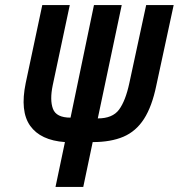

<svg xmlns="http://www.w3.org/2000/svg" viewBox="-20 -734 702 754"><path d="M198 0 235 -176Q139 -183 98.5 -240Q58 -297 81 -408L146 -714H254L187 -399Q175 -341 188 -306.5Q201 -272 257 -272L349 -714H458L364 -269Q422 -269 447.5 -303.5Q473 -338 488 -408L554 -714H662L594 -399Q577 -316 545.5 -267Q514 -218 464.5 -197Q415 -176 344 -176L307 0Z"/></svg>

Font: Noto Sans ExtraCondensed SemiBold
Style: Italic
Weight: 600
Width: 2
Italic angle: -12°
Designer: Monotype Design Team
Foundry: Monotype Imaging Inc.
Version: Version 2.013; ttfautohint (v1.8.4.7-5d5b)